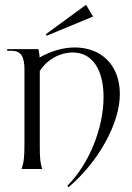

<svg xmlns="http://www.w3.org/2000/svg" viewBox="-20 -705 550 801"><path d="M261 70 266 76C389 -28 480 -189 480 -312C480 -441 395 -507 292 -507C245 -507 194 -493 145 -465C145 -477 143 -490 140 -500H10V-493H30C66 -493 82 -470 82 -416V-105C82 -50 80 -30 70 0H156C148 -25 146 -45 146 -95V-409C177 -457 230 -486 284 -486C367 -486 412 -412 412 -300C412 -172 353 -22 261 70ZM175 -556 368 -636 339 -685 171 -562Z"/></svg>

Font: Sinistre
Style: Regular
Weight: 400
Designer: Jules Durand
Foundry: Collletttivo
Version: Version 69.420;Glyphs 3.2 (3217)